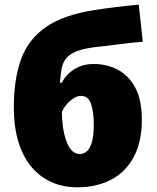

<svg xmlns="http://www.w3.org/2000/svg" viewBox="-20 -789 668 819"><path d="M39 -331Q39 -450 69.5 -535.5Q100 -621 176.5 -674Q253 -727 389 -747Q427 -753 476 -759Q525 -765 572 -769L589 -611Q566 -609 540.5 -606.5Q515 -604 489.5 -600.5Q464 -597 439.5 -594Q415 -591 394 -589Q339 -583 307.5 -570.5Q276 -558 261.5 -539Q247 -520 242.5 -494.5Q238 -469 236 -436H244Q252 -454 270 -472.5Q288 -491 315.5 -503.5Q343 -516 380 -516Q436 -516 482.5 -491.5Q529 -467 557 -415Q585 -363 585 -278Q585 -183 550 -118.5Q515 -54 453 -22Q391 10 310 10Q249 10 199 -12.5Q149 -35 113 -78.5Q77 -122 58 -185.5Q39 -249 39 -331ZM320 -132Q338 -132 351.5 -144.5Q365 -157 372.5 -184.5Q380 -212 380 -257Q380 -310 368.5 -345Q357 -380 325 -380Q308 -380 290.5 -367.5Q273 -355 260.5 -339Q248 -323 244 -311Q244 -280 248.5 -248Q253 -216 262 -190Q271 -164 285.5 -148Q300 -132 320 -132Z"/></svg>

Font: Noto Sans Display Black
Style: Regular
Weight: 900
Designer: Monotype Design Team
Foundry: Monotype Imaging Inc.
Version: Version 2.003